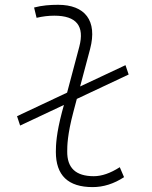

<svg xmlns="http://www.w3.org/2000/svg" viewBox="-20 -762 626 792"><path d="M63 -244.1 243.7 -329.1 235.8 -300.3C212.4 -211.4 210.4 -164.1 210.4 -135.7C210.4 -38.6 260.7 9.8 362.3 9.8C406.7 9.8 449.7 -3.9 491.7 -31.2L474.1 -72.3C435.1 -47.4 399.9 -35.2 366.7 -35.2C292.5 -35.2 256.3 -69.3 257.3 -138.2C257.3 -159.7 257.8 -206.5 282.7 -300.3L296.9 -354L510.7 -454.6L497.6 -493.2L310.5 -405.3L351.6 -559.6C382.8 -677.7 330.1 -742.2 219.7 -742.2C186.5 -742.2 153.3 -739.7 120.6 -731L130.9 -688.5C155.3 -694.3 179.7 -697.3 204.1 -697.3C295.4 -697.3 329.6 -654.8 307.1 -569.3L256.8 -379.9L50.3 -282.7Z"/></svg>

Font: Cascadia Code PL ExtraLight
Style: Italic
Weight: 200
Italic angle: -10°
Monospace: yes
Designer: Aaron Bell
Foundry: Saja Typeworks
Version: Version 2404.023